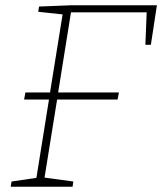

<svg xmlns="http://www.w3.org/2000/svg" viewBox="-20 -713 619 733"><path d="M129 -688 254 -693H579L556 -542H535L540 -666H251L202 -360H434L429 -333H198L150 -35L260 -20L257 0H21L24 -20L119 -34L167 -333H72L77 -360H171L219 -658L126 -668Z"/></svg>

Font: Bitter Pro ExtraLight
Style: Italic
Weight: 275
Italic angle: -9°
Designer: Sol Matas, and Bitter project Authors
Foundry: Sol Matas
Version: Version 1.010